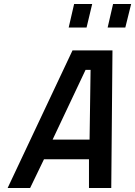

<svg xmlns="http://www.w3.org/2000/svg" viewBox="-20 -936 673 956"><path d="M322 -799 349 -916H439L411 -799ZM516 -799 543 -916H633L604 -799ZM423 0V-143H199L130 0H18L341 -685H540L534 0ZM406 -588 242 -241H426L431 -588Z"/></svg>

Font: Titillium Web SemiBold
Style: Italic
Weight: 600
Italic angle: -13°
Version: Version 1.002;PS 57.000;hotconv 1.0.70;makeotf.lib2.5.55311